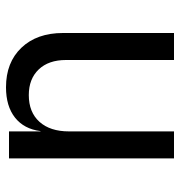

<svg xmlns="http://www.w3.org/2000/svg" viewBox="0 -600 600 640"><g transform="rotate(-90 300.0 -280.0)"><path d="M510 -370V0H420V-360Q420 -418 388.5 -451Q357 -484 303 -484Q246 -484 214 -448.5Q182 -413 182 -350V0H92V-550H182V-445H183Q190 -500 228 -530Q266 -560 329 -560Q412 -560 461 -508.5Q510 -457 510 -370Z"/></g></svg>

Font: JetBrains Mono
Style: Regular
Weight: 400
Monospace: yes
Designer: Philipp Nurullin, Konstantin Bulenkov
Foundry: JetBrains
Version: Version 2.001;December 29, 2023;FontCreator 11.5.0.2427 32-b